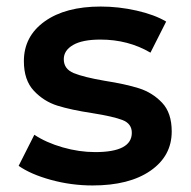

<svg xmlns="http://www.w3.org/2000/svg" viewBox="-20 -560 584 587"><path d="M37 -53 85 -148Q121 -124 171.5 -109.5Q222 -95 271 -95Q383 -95 383 -154Q383 -182 354.5 -193Q326 -204 263 -214Q197 -224 155.5 -237Q114 -250 83.5 -282.5Q53 -315 53 -373Q53 -449 116.5 -494.5Q180 -540 288 -540Q343 -540 398 -527.5Q453 -515 488 -494L440 -399Q372 -439 287 -439Q232 -439 203.5 -422.5Q175 -406 175 -379Q175 -349 205.5 -336.5Q236 -324 300 -313Q364 -303 405 -290Q446 -277 475.5 -246Q505 -215 505 -158Q505 -83 440 -38Q375 7 263 7Q198 7 136 -10Q74 -27 37 -53Z"/></svg>

Font: Montserrat Alternates SemiBold
Style: Regular
Weight: 600
Designer: Julieta Ulanovsky
Foundry: Julieta Ulanovsky
Version: Version 7.200